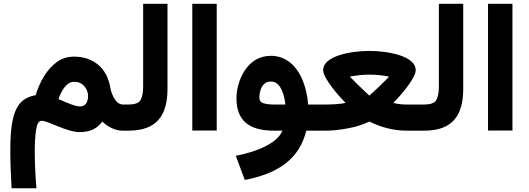

<svg xmlns="http://www.w3.org/2000/svg" viewBox="-20 -705 2852 1036"><path d="M574.7 -233.9C566.4 -285.2 544.4 -325.7 509.8 -355.5C474.6 -384.8 430.7 -399.4 378.4 -399.4C344.2 -399.4 313.5 -389.6 286.6 -370.1C232.4 -331.1 194.3 -263.7 172.4 -191.4C131.8 -184.1 102.1 -167.5 83 -141.1C43.9 -88.4 35.6 -1.5 35.6 113.3C35.6 174.3 39.1 240.7 42.5 311H176.8C173.8 283.2 167.5 195.3 167.5 113.3C167.5 65.9 169.9 26.4 174.8 -5.4C179.7 -37.1 189.5 -53.2 204.1 -53.2C240.7 -53.2 339.8 7.8 409.7 7.8C468.3 7.8 504.4 -11.7 532.2 -49.3C544.4 -36.1 561 -24.4 581.1 -14.6C601.1 -4.9 621.1 0 642.1 0H655.8V-141.1H642.6C605 -141.1 582.5 -193.4 574.7 -233.9ZM455.1 -187C455.1 -157.7 443.8 -130.9 412.1 -130.9C397.9 -130.9 380.9 -135.3 359.9 -143.6C338.9 -151.9 317.4 -160.6 295.4 -170.4C310.1 -211.9 336.9 -263.7 380.4 -263.7C402.8 -263.7 420.9 -255.9 434.6 -240.2C448.2 -224.6 455.1 -207 455.1 -187Z M636.2 0H672.9C821.8 0 883.8 -77.1 883.8 -226.1V-684.6H752.4V-237.8C752.4 -205.1 747.6 -181.2 738.3 -165C729 -148.9 707 -141.1 673.3 -141.1H636.2Z M1017.6 -684.6V-0.5H1149.4V-684.6Z M1441.4 -403.8C1378.4 -403.8 1332 -372.1 1301.3 -325.7C1270.5 -278.8 1255.9 -223.1 1255.9 -174.8C1255.9 -51.8 1326.7 0 1458 0H1503.9C1479.5 64 1374.5 112.3 1252.4 135.7L1300.8 266.1C1488.8 229.5 1595.7 148.4 1632.8 0H1679.2V-141.1H1642.6C1639.2 -187.5 1629.4 -231 1613.3 -271C1580.6 -350.6 1523.4 -403.8 1441.4 -403.8ZM1457.5 -141.1C1434.6 -141.1 1415.5 -143.6 1401.4 -147.9C1386.7 -152.3 1379.4 -163.1 1379.4 -180.2C1379.4 -191.4 1381.3 -203.6 1385.3 -216.8C1392.6 -243.2 1409.7 -265.1 1440.4 -265.1C1458.5 -265.1 1472.7 -258.8 1483.9 -245.6C1505.4 -219.7 1516.1 -177.7 1520 -141.1Z M1973.1 -430.2C1921.9 -430.2 1860.4 -423.3 1809.6 -406.7C1758.8 -390.1 1723.6 -363.8 1723.6 -326.7C1723.6 -284.7 1802.2 -192.4 1844.2 -150.4C1814.5 -141.6 1758.3 -141.1 1737.3 -141.1H1659.7V0H1736.8C1775.4 0 1816.9 -4.4 1860.8 -13.2C1904.3 -21.5 1941.9 -33.7 1973.1 -49.3C2032.2 -19.5 2099.6 0 2175.8 0H2251.5V-141.1H2175.3C2153.8 -141.1 2128.9 -142.1 2102.1 -149.9C2145 -192.9 2223.1 -283.7 2223.1 -326.7C2223.1 -363.8 2187.5 -390.1 2136.7 -406.7C2085.9 -423.3 2024.4 -430.2 1973.1 -430.2ZM1973.6 -302.2C2006.3 -302.2 2042 -299.3 2079.6 -291.5C2041 -249.5 1970.7 -187.5 1973.1 -189C1975.1 -187.5 1907.2 -249.5 1867.7 -291.5C1906.2 -299.3 1941.9 -302.2 1973.6 -302.2Z M2231.9 0H2268.6C2417.5 0 2479.5 -77.1 2479.5 -226.1V-684.6H2348.1V-237.8C2348.1 -205.1 2343.3 -181.2 2334 -165C2324.7 -148.9 2302.7 -141.1 2269 -141.1H2231.9Z M2613.3 -684.6V-0.5H2745.1V-684.6Z"/></svg>

Font: Vazirmatn ExtraBold
Style: Regular
Weight: 800
Designer: Saber Rastikerdar
Foundry: Saber Rastikerdar
Version: Version 33.003